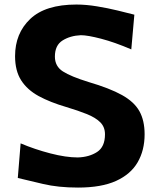

<svg xmlns="http://www.w3.org/2000/svg" viewBox="-20 -825 701 859"><path d="M329.1 14.2Q240.2 14.2 172.4 -2Q104.5 -18.1 59.6 -28.8L72.3 -183.6Q135.7 -156.7 205.3 -138.7Q274.9 -120.6 328.1 -120.6Q378.9 -122.1 414.3 -145Q449.7 -168 449.7 -224.1Q449.7 -256.8 428.7 -277.8Q407.7 -298.8 368.9 -314.5Q330.1 -330.1 276.4 -346.2Q204.6 -367.2 153.3 -395Q102.1 -422.9 74.7 -465.6Q47.4 -508.3 47.4 -573.7Q47.4 -675.8 115.2 -740.2Q183.1 -804.7 321.8 -804.7Q365.2 -804.7 414.1 -796.6Q462.9 -788.6 507.1 -777.8Q551.3 -767.1 581.1 -759.3L567.4 -604Q493.7 -635.7 432.9 -651.6Q372.1 -667.5 341.8 -667.5Q294.4 -665.5 260 -644Q225.6 -622.6 225.6 -571.8Q225.6 -528.3 261.5 -505.4Q297.4 -482.4 376.5 -458Q471.2 -430.2 525.9 -399.7Q580.6 -369.1 603.8 -327.4Q627 -285.6 627 -224.1Q627 -152.8 595.9 -99.1Q564.9 -45.4 499.3 -15.6Q433.6 14.2 329.1 14.2Z"/></svg>

Font: Pinar Bold
Style: Regular
Weight: 700
Designer: Amin Abedi
Version: Version 3.000